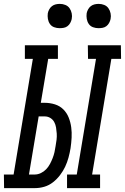

<svg xmlns="http://www.w3.org/2000/svg" viewBox="-67 -968 643 988"><path d="M278 0V-70H328L427 -665H386L385 -735H555L556 -665H506L407 -70H448V0ZM-46 0 -47 -70H3L102 -665H61V-735H231V-665H181L143 -439H162Q190 -439 215.5 -431Q241 -423 259 -405Q277 -387 286.5 -363Q296 -339 299.5 -313Q303 -287 301.5 -259.5Q300 -232 296 -205Q292 -181 285.5 -157Q279 -133 268.5 -110.5Q258 -88 242 -67Q226 -46 205.5 -30Q185 -14 161 -7Q137 0 113 0ZM112 -70Q128 -70 143.5 -77.5Q159 -85 170.5 -97Q182 -109 190 -124Q198 -139 204 -154.5Q210 -170 213.5 -185.5Q217 -201 219 -216Q222 -232 224 -248.5Q226 -265 225 -280.5Q224 -296 221.5 -311.5Q219 -327 212 -340Q205 -353 192 -361Q179 -369 163 -369H132L82 -70ZM440 -823Q425 -823 411.5 -828Q398 -833 390 -844.5Q382 -856 379.5 -870.5Q377 -885 379 -900Q381 -910 386.5 -920Q392 -930 400.5 -936.5Q409 -943 419.5 -945.5Q430 -948 441 -948Q456 -948 469.5 -942.5Q483 -937 491 -925.5Q499 -914 502 -899.5Q505 -885 502 -870Q500 -860 494.5 -850Q489 -840 480.5 -833.5Q472 -827 461.5 -825Q451 -823 440 -823ZM240 -823Q225 -823 211.5 -828Q198 -833 190 -844.5Q182 -856 179.5 -870.5Q177 -885 179 -900Q181 -910 186.5 -920Q192 -930 200.5 -936.5Q209 -943 219.5 -945.5Q230 -948 241 -948Q256 -948 269.5 -942.5Q283 -937 291 -925.5Q299 -914 302 -899.5Q305 -885 302 -870Q300 -860 294.5 -850Q289 -840 280.5 -833.5Q272 -827 261.5 -825Q251 -823 240 -823Z"/></svg>

Font: Iosevka Curly Slab
Style: Italic
Weight: 400
Italic angle: -9°
Monospace: yes
Designer: Belleve Invis
Foundry: Belleve Invis
Version: Version 22.1.2; ttfautohint (v1.8.4)